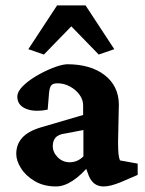

<svg xmlns="http://www.w3.org/2000/svg" viewBox="-20 -670 527 698"><path d="M183.6 7.8Q138.7 7.8 106 -11.7Q73.2 -31.2 56.2 -58.6Q39.1 -85.9 39.1 -110.4Q39.1 -145.5 61 -169.4Q83 -193.4 128.9 -207L282.2 -252V-287.1Q282.2 -307.6 269 -325.7Q255.9 -343.8 234.4 -355.5Q212.9 -367.2 188.5 -367.2Q172.9 -367.2 166.5 -359.9Q160.2 -352.5 158.2 -331.1L153.3 -271.5Q104.5 -261.7 73.7 -274.9Q43 -288.1 43 -318.4Q43 -336.9 62.5 -356.4Q82 -376 110.8 -393.1Q139.6 -410.2 169.9 -422.4Q200.2 -434.6 222.7 -436.5Q309.6 -436.5 360.4 -397Q411.1 -357.4 412.1 -291L409.2 -155.3Q409.2 -127.9 410.6 -112.3Q412.1 -96.7 416 -86.9L480.5 -75.2V-34.2L417 -6.8Q399.4 0 384.8 3.9Q370.1 7.8 356.4 7.8Q318.4 7.8 302.7 -31.2L286.1 -76.2L306.6 -71.3Q276.4 -34.2 244.6 -13.2Q212.9 7.8 183.6 7.8ZM233.4 -80.1Q247.1 -80.1 259.8 -85.4Q272.5 -90.8 283.2 -101.6V-197.3L216.8 -184.6Q192.4 -181.6 182.1 -169.9Q171.9 -158.2 171.9 -138.7Q171.9 -116.2 189.9 -98.1Q208 -80.1 233.4 -80.1ZM395.5 -491.2 338.9 -471.7 207 -607.4H271.5L139.6 -471.7L83 -491.2L187.5 -650.4H291Z"/></svg>

Font: Crimson Pro
Style: Bold
Weight: 700
Designer: Jacques Le Bailly
Foundry: Baron von Fonthausen
Version: Version 1.003